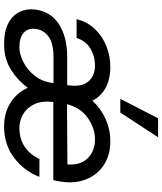

<svg xmlns="http://www.w3.org/2000/svg" viewBox="53 -835 794 940"><g transform="rotate(90 450.0 -365.0)"><path d="M196 12Q132 12 92.5 -9.5Q53 -31 37 -66.5Q21 -102 27 -143Q38 -218 100 -257.5Q162 -297 260 -297H397L398 -306Q406 -369 378.5 -401Q351 -433 300 -433Q255 -433 217.5 -410.5Q180 -388 166 -343H74Q87 -396 122.5 -433Q158 -470 206.5 -489Q255 -508 306 -508Q370 -508 412 -484Q454 -460 473 -420Q511 -462 562.5 -485Q614 -508 671 -508Q741 -508 789 -475.5Q837 -443 858 -389.5Q879 -336 870 -274Q869 -265 867 -254Q865 -243 862 -229H479Q473 -173 490 -136.5Q507 -100 538.5 -81.5Q570 -63 606 -63Q660 -63 698.5 -89Q737 -115 758 -161H846Q817 -86 752.5 -37Q688 12 599 12Q533 12 483.5 -19Q434 -50 410 -104Q373 -54 320 -21Q267 12 196 12ZM490 -296 785 -298Q790 -362 754.5 -397.5Q719 -433 663 -433Q607 -433 557 -397.5Q507 -362 490 -296ZM210 -63Q244 -63 282 -81.5Q320 -100 350 -137Q380 -174 387 -230H261Q192 -230 159.5 -206Q127 -182 122 -145Q116 -107 139.5 -85Q163 -63 210 -63ZM464 -557 559 -742H652L531 -557Z"/></g></svg>

Font: Host Grotesk
Style: Italic
Weight: 400
Italic angle: -8°
Designer: Doğukan Karapınar based on Poppins by Indian Type Foundry, Jonny Pinhorn
Foundry: Element Type
Version: Version 1.001; ttfautohint (v1.8.4.7-5d5b)